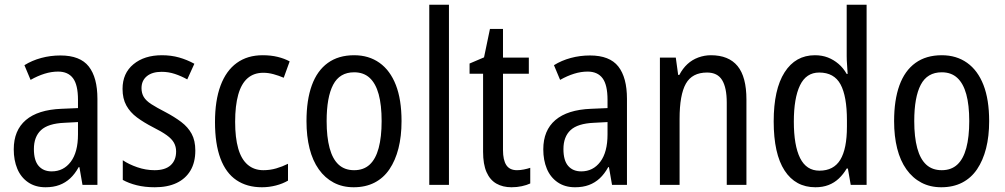

<svg xmlns="http://www.w3.org/2000/svg" viewBox="-20 -780 4239 810"><path d="M235 -546Q318 -546 354.5 -499.5Q391 -453 391 -363V0H328L315 -75H312Q296 -46 276 -27.5Q256 -9 230.5 0.5Q205 10 172 10Q129 10 98.5 -11Q68 -32 53 -68Q38 -104 38 -150Q38 -230 89 -273.5Q140 -317 239 -321L309 -324V-359Q309 -422 288 -450Q267 -478 225 -478Q197 -478 168 -469Q139 -460 109 -443L83 -505Q115 -525 154 -535.5Q193 -546 235 -546ZM252 -262Q183 -259 153 -231Q123 -203 123 -151Q123 -103 143 -80Q163 -57 198 -57Q248 -57 278.5 -97.5Q309 -138 309 -213V-265Z M804 -145Q804 -95 783.5 -60.5Q763 -26 725 -8Q687 10 633 10Q591 10 557 1.5Q523 -7 498 -21V-104Q523 -87 559 -74.5Q595 -62 632 -62Q677 -62 700 -83Q723 -104 723 -141Q723 -161 714 -177.5Q705 -194 683.5 -209.5Q662 -225 626 -243Q587 -263 558 -284.5Q529 -306 513 -335Q497 -364 497 -405Q497 -471 543 -509Q589 -547 663 -547Q702 -547 735.5 -537.5Q769 -528 800 -511L770 -445Q745 -459 718 -468Q691 -477 662 -477Q622 -477 599.5 -458.5Q577 -440 577 -408Q577 -387 586.5 -371Q596 -355 618.5 -340.5Q641 -326 678 -307Q716 -287 744.5 -265.5Q773 -244 788.5 -215.5Q804 -187 804 -145Z M1085 10Q1022 10 977.5 -20Q933 -50 910 -111.5Q887 -173 887 -265Q887 -356 910.5 -419Q934 -482 979 -514.5Q1024 -547 1088 -547Q1123 -547 1151.5 -540Q1180 -533 1202 -521L1177 -452Q1156 -461 1134 -467Q1112 -473 1091 -473Q1051 -473 1024.5 -450Q998 -427 985 -380.5Q972 -334 972 -266Q972 -199 985 -153.5Q998 -108 1025 -85Q1052 -62 1091 -62Q1119 -62 1145 -69.5Q1171 -77 1195 -89V-18Q1173 -5 1144 2.5Q1115 10 1085 10Z M1674 -269Q1674 -205 1661 -154Q1648 -103 1623 -66Q1598 -29 1560 -9.5Q1522 10 1472 10Q1425 10 1388 -9.5Q1351 -29 1325 -65.5Q1299 -102 1286 -153.5Q1273 -205 1273 -269Q1273 -358 1295.5 -420Q1318 -482 1363 -514.5Q1408 -547 1474 -547Q1536 -547 1581 -515Q1626 -483 1650 -421.5Q1674 -360 1674 -269ZM1358 -269Q1358 -202 1370.5 -155.5Q1383 -109 1408.5 -85.5Q1434 -62 1474 -62Q1514 -62 1539.5 -85.5Q1565 -109 1577.5 -155.5Q1590 -202 1590 -269Q1590 -337 1577.5 -382.5Q1565 -428 1539.5 -451.5Q1514 -475 1474 -475Q1413 -475 1385.5 -422.5Q1358 -370 1358 -269Z M1874 0H1791V-760H1874Z M2161 -62Q2175 -62 2190 -65Q2205 -68 2217 -72V-6Q2202 1 2181.5 5.5Q2161 10 2138 10Q2101 10 2074 -5.5Q2047 -21 2032.5 -54Q2018 -87 2018 -140V-469H1961V-512L2022 -538L2047 -658H2102V-537H2211V-469H2102V-147Q2102 -105 2116 -83.5Q2130 -62 2161 -62Z M2469 -546Q2552 -546 2588.5 -499.5Q2625 -453 2625 -363V0H2562L2549 -75H2546Q2530 -46 2510 -27.5Q2490 -9 2464.5 0.5Q2439 10 2406 10Q2363 10 2332.5 -11Q2302 -32 2287 -68Q2272 -104 2272 -150Q2272 -230 2323 -273.5Q2374 -317 2473 -321L2543 -324V-359Q2543 -422 2522 -450Q2501 -478 2459 -478Q2431 -478 2402 -469Q2373 -460 2343 -443L2317 -505Q2349 -525 2388 -535.5Q2427 -546 2469 -546ZM2486 -262Q2417 -259 2387 -231Q2357 -203 2357 -151Q2357 -103 2377 -80Q2397 -57 2432 -57Q2482 -57 2512.5 -97.5Q2543 -138 2543 -213V-265Z M2979 -547Q3054 -547 3091.5 -501.5Q3129 -456 3129 -360V0H3046V-347Q3046 -410 3026.5 -442Q3007 -474 2963 -474Q2900 -474 2873.5 -427Q2847 -380 2847 -279V0H2764V-537H2831L2841 -464H2846Q2860 -491 2880 -509.5Q2900 -528 2926 -537.5Q2952 -547 2979 -547Z M3420 10Q3336 10 3290 -60.5Q3244 -131 3244 -268Q3244 -403 3290 -475Q3336 -547 3418 -547Q3448 -547 3472.5 -537.5Q3497 -528 3517.5 -510.5Q3538 -493 3552 -468H3556Q3555 -488 3553.5 -507.5Q3552 -527 3552 -543V-760H3636V0H3569L3557 -69H3552Q3538 -45 3519 -27Q3500 -9 3475.5 0.5Q3451 10 3420 10ZM3437 -60Q3497 -60 3525 -106Q3553 -152 3553 -246V-272Q3553 -374 3526 -424Q3499 -474 3436 -474Q3381 -474 3355 -420Q3329 -366 3329 -267Q3329 -166 3355.5 -113Q3382 -60 3437 -60Z M4153 -269Q4153 -205 4140 -154Q4127 -103 4102 -66Q4077 -29 4039 -9.5Q4001 10 3951 10Q3904 10 3867 -9.5Q3830 -29 3804 -65.5Q3778 -102 3765 -153.5Q3752 -205 3752 -269Q3752 -358 3774.5 -420Q3797 -482 3842 -514.5Q3887 -547 3953 -547Q4015 -547 4060 -515Q4105 -483 4129 -421.5Q4153 -360 4153 -269ZM3837 -269Q3837 -202 3849.5 -155.5Q3862 -109 3887.5 -85.5Q3913 -62 3953 -62Q3993 -62 4018.5 -85.5Q4044 -109 4056.5 -155.5Q4069 -202 4069 -269Q4069 -337 4056.5 -382.5Q4044 -428 4018.5 -451.5Q3993 -475 3953 -475Q3892 -475 3864.5 -422.5Q3837 -370 3837 -269Z"/></svg>

Font: Noto Sans Thai Condensed
Style: Regular
Weight: 400
Width: 3
Designer: Monotype Design Team
Foundry: Monotype Imaging Inc.
Version: Version 2.002